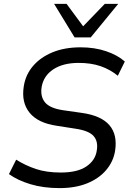

<svg xmlns="http://www.w3.org/2000/svg" viewBox="-20 -957 668 986"><path d="M286 9Q203 9 136.5 -11Q70 -31 26 -63L63 -137Q111 -107 165 -89Q219 -71 292 -71Q378 -71 424 -102.5Q470 -134 477 -184Q485 -231 460.5 -258.5Q436 -286 368 -296L272 -311Q175 -325 132 -378Q89 -431 102 -513Q111 -573 149.5 -618Q188 -663 250 -688.5Q312 -714 394 -714Q466 -714 525 -694Q584 -674 621 -641L585 -568Q546 -600 497 -617Q448 -634 384 -634Q304 -634 254 -601Q204 -568 194 -511Q186 -462 211 -431.5Q236 -401 304 -391L402 -377Q500 -363 542 -314Q584 -265 571 -182Q562 -127 525 -83.5Q488 -40 427.5 -15.5Q367 9 286 9ZM363 -765 258 -937H322L407 -822L518 -937H587L446 -765Z"/></svg>

Font: Mulish ExtraLight Medium
Style: Italic
Weight: 500
Italic angle: -9°
Version: Version 3.603